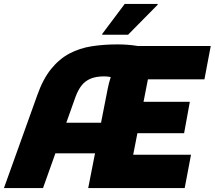

<svg xmlns="http://www.w3.org/2000/svg" viewBox="-38 -953 1088 973"><path d="M-18 0 151 -471Q180 -553 221.5 -604Q263 -655 314.5 -682Q366 -709 426.5 -718.5Q487 -728 556 -728Q610 -728 656.5 -720.5Q703 -713 743 -702L750 -690Q738 -662 728 -622.5Q718 -583 712 -553L604 0H409L508 -504Q514 -534 522.5 -560Q531 -586 538 -600L544 -557Q533 -561 517.5 -563.5Q502 -566 491 -566Q449 -566 421.5 -554.5Q394 -543 376 -520.5Q358 -498 345 -463L180 0ZM183 -176 228 -331H520L491 -176ZM545 0 578 -169H930L898 0ZM603 -278 633 -437H924L895 -278ZM598 -551 631 -720H1030L998 -551ZM480 -777V-781L594 -933H761V-929L611 -777Z"/></svg>

Font: Kufam ExtraBold
Style: Italic
Weight: 800
Italic angle: -11°
Designer: Artur Schmal
Foundry: Original Type
Version: Version 1.301; ttfautohint (v1.8.3)